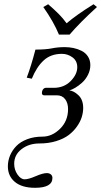

<svg xmlns="http://www.w3.org/2000/svg" viewBox="-20 -664 477 905"><path d="M17.1 120.1Q17.1 93.8 27.3 69.1Q37.6 44.4 56.9 24.4Q76.2 4.4 108.2 -7.8Q140.1 -20 180.2 -20Q225.6 -20 263.2 -57.1Q300.8 -94.2 300.8 -149.9Q300.8 -178.2 287.1 -196.5Q273.4 -214.8 247.1 -214.8H188Q176.3 -214.8 177.7 -228.8Q179.2 -242.7 189.5 -248.5Q192.4 -250 195.8 -250H232.9Q281.7 -250 313 -281.7Q344.2 -313.5 344.2 -347.2Q344.2 -377 321.8 -393.6Q299.3 -410.2 272 -410.2Q219.7 -410.2 186.3 -379.6Q152.8 -349.1 129.9 -293L106 -297.9Q126.5 -351.6 147 -430.2Q194.8 -430.2 223.9 -436Q252.9 -441.9 285.2 -441.9Q306.2 -441.9 326.2 -437.7Q346.2 -433.6 364.7 -424.3Q383.3 -415 394.5 -397.7Q405.8 -380.4 405.8 -356.9Q405.8 -333 394.5 -311Q383.3 -289.1 366.9 -274.4Q350.6 -259.8 335 -250.5Q319.3 -241.2 307.1 -237.8Q328.1 -235.8 350.1 -214.8Q372.1 -193.8 372.1 -154.8Q372.1 -133.8 365.2 -111.8Q358.4 -89.8 342.5 -67.4Q326.7 -44.9 303.5 -27.3Q280.3 -9.8 244.6 1.2Q209 12.2 166 12.2Q116.2 12.2 81.5 39.1Q46.9 65.9 46.9 107.9Q46.9 136.2 62.5 158.7Q78.1 181.2 96.2 181.2Q114.3 181.2 148.2 166.5Q182.1 151.9 200.2 151.9Q212.4 151.9 219.7 158Q227.1 164.1 227.1 174.8Q227.1 221.2 145 221.2Q83.5 221.2 50.3 193.6Q17.1 166 17.1 120.1ZM257.8 -501Q233.4 -560.5 184.1 -630.9L207 -644Q237.3 -617.7 256.8 -598.1Q276.4 -578.6 293.9 -554.2Q340.8 -594.2 420.9 -644L437 -630.9Q356 -557.1 308.1 -501Z"/></svg>

Font: Common Serif
Style: Italic
Weight: 400
Italic angle: -12°
Designer: Philipp H. Poll, Khaled Hosny
Foundry: Stefan Peev, Context Ltd.
Version: Version 1.026